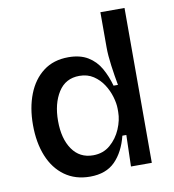

<svg xmlns="http://www.w3.org/2000/svg" viewBox="-81 -777 781 862"><g transform="rotate(-10 309.5 -346.5)"><path d="M261 13Q194 13 146 -21.5Q98 -56 73 -117.5Q48 -179 48 -260Q48 -338 72 -399.5Q96 -461 142.5 -496.5Q189 -532 257 -532Q310 -532 345.5 -510.5Q381 -489 402 -452Q423 -415 435 -371H455Q447 -414 440.5 -462Q434 -510 434 -545V-706H544V0H449L453 -143H435Q417 -71 375.5 -29Q334 13 261 13ZM291 -79Q337 -79 369 -106.5Q401 -134 418 -174Q435 -214 435 -251V-266Q435 -290 426 -320.5Q417 -351 399.5 -378Q382 -405 355 -423Q328 -441 291 -441Q228 -441 195 -389Q162 -337 162 -258Q162 -177 196 -128Q230 -79 291 -79Z"/></g></svg>

Font: Bricolage Grotesque 10pt Medium
Style: Regular
Weight: 500
Designer: Mathieu Triay
Foundry: Atelier Triay
Version: Version 1.000; ttfautohint (v1.8.4.7-5d5b);gftools[0.9.32]